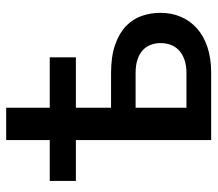

<svg xmlns="http://www.w3.org/2000/svg" viewBox="-60 -626 687 606"><g transform="rotate(-90 283.0 -323.5)"><path d="M355.5 -78Q379 -78 396.8 -84.2Q414.5 -90.5 426.2 -101.2Q438 -112 443.8 -127Q449.5 -142 449.5 -160Q449.5 -176 444.2 -190.2Q439 -204.5 427.8 -215.2Q416.5 -226 398.5 -232.2Q380.5 -238.5 354.5 -238.5H245.5V-78ZM354.5 -316Q407.5 -316 444 -303.2Q480.5 -290.5 503 -269Q525.5 -247.5 535.2 -219.2Q545 -191 545 -160.5Q545 -125 532.5 -95.8Q520 -66.5 496 -45Q472 -23.5 436.8 -11.8Q401.5 0 356 0H143.5V-427H14.5V-509.5H143.5V-647H245.5V-509.5H404.5V-427H245.5V-316Z"/></g></svg>

Font: Lato SemiBold
Style: Regular
Weight: 600
Designer: Lukasz Dziedzic with Adam Twardoch and Botio Nikoltchev
Foundry: tyPoland Lukasz Dziedzic
Version: Version 2.015; 2015-08-06; http://www.latofonts.com/